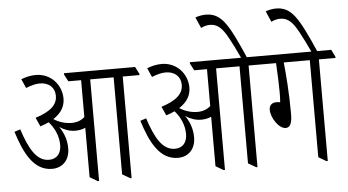

<svg xmlns="http://www.w3.org/2000/svg" viewBox="-57 -986 1984 1094"><g transform="rotate(-5 935.0 -439.5)"><path d="M207 -86C267 -86 308 -128 308 -195C308 -239 295 -280 268 -320C295 -302 325 -291 357 -291C378 -291 399 -295 415 -303V-20L459 6H467V-575H601V-20L646 6H653V-575H749V-582L728 -623H321V-615L342 -575H415V-364C396 -347 372 -337 340 -337C303 -337 267 -349 238 -368C285 -398 306 -436 306 -480C306 -520 290 -556 266 -582C240 -610 202 -627 161 -627C131 -627 104 -621 76 -610L99 -558C128 -570 155 -577 178 -577C230 -577 264 -547 264 -499C264 -449 227 -412 138 -384L161 -333C179 -339 195 -345 210 -352C242 -316 264 -269 264 -218C264 -171 240 -139 194 -139C123 -139 83 -211 45 -326L11 -315C51 -188 103 -86 207 -86Z M927 -86C987 -86 1028 -128 1028 -195C1028 -239 1015 -280 988 -320C1015 -302 1045 -291 1077 -291C1098 -291 1119 -295 1135 -303V-20L1179 6H1187V-575H1321V-20L1366 6H1373V-575H1469V-582L1448 -623H1367C1280 -822 1243 -885 1154 -885C1135 -885 1113 -881 1095 -874L1122 -812C1138 -820 1156 -825 1174 -825C1218 -825 1245 -796 1275 -741C1293 -709 1312 -671 1334 -623H1041V-615L1062 -575H1135V-364C1116 -347 1092 -337 1060 -337C1023 -337 987 -349 958 -368C1005 -398 1026 -436 1026 -480C1026 -520 1010 -556 986 -582C960 -610 922 -627 881 -627C851 -627 824 -621 796 -610L819 -558C848 -570 875 -577 898 -577C950 -577 984 -547 984 -499C984 -449 947 -412 858 -384L881 -333C899 -339 915 -345 930 -352C962 -316 984 -269 984 -218C984 -171 960 -139 914 -139C843 -139 803 -211 765 -326L731 -315C771 -188 823 -86 927 -86Z M1553 -202C1579 -202 1590 -227 1590 -281C1590 -398 1581 -509 1574 -575H1723V-20L1767 6H1775V-575H1870V-582L1850 -623H1412V-615L1432 -575H1530C1534 -499 1536 -452 1536 -410C1536 -394 1536 -368 1534 -351C1528 -352 1520 -353 1512 -353C1486 -353 1471 -338 1471 -313C1471 -267 1514 -202 1553 -202Z M1739 -617H1772C1682 -822 1645 -885 1556 -885C1537 -885 1515 -881 1497 -874L1524 -812C1540 -820 1558 -825 1575 -825C1620 -825 1647 -796 1677 -741C1695 -708 1715 -668 1739 -617Z"/></g></svg>

Font: Noto Serif Devanagari ExtraCondensed Light
Style: Regular
Weight: 300
Width: 2
Designer: Universal Thirst, Indian Type Foundry and the Monotype Design Team
Foundry: Monotype Imaging Inc.
Version: Version 2.004